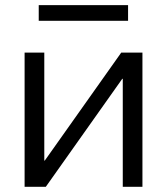

<svg xmlns="http://www.w3.org/2000/svg" viewBox="-20 -723 645 743"><path d="M151.4 -519.5V-101.6H153.3L449.2 -519.5H531.2V0H455.1V-418H453.1L157.2 0H75.2V-519.5ZM129.9 -642.6V-703.1H475.6V-642.6Z"/></svg>

Font: Mgen+ 1c regular
Style: Regular
Weight: 400
Designer: [Source Han Sans]
Ryoko NISHIZUKA  (kana & ideographs); Paul D. Hunt (Latin, Greek & Cyrillic); Wenlong ZHANG  (bopomofo
Version: Version 1.059.20150602